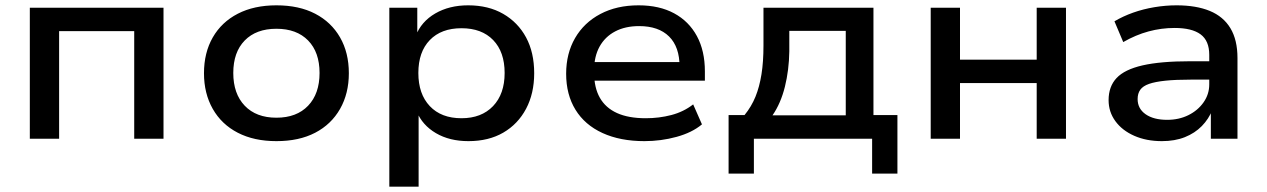

<svg xmlns="http://www.w3.org/2000/svg" viewBox="-20 -521 4757 721"><path d="M92 0V-492H594V0H484V-404H202V0Z M1018 9Q934 9 873 -22.5Q812 -54 779 -112Q746 -170 746 -246Q746 -323 779 -380.5Q812 -438 873 -469.5Q934 -501 1018 -501Q1103 -501 1163.5 -469.5Q1224 -438 1257 -380.5Q1290 -323 1290 -246Q1290 -170 1257 -112Q1224 -54 1163.5 -22.5Q1103 9 1018 9ZM1018 -79Q1094 -79 1137 -124Q1180 -169 1180 -247Q1180 -325 1137 -369Q1094 -413 1018 -413Q942 -413 899 -369Q856 -325 856 -247Q856 -169 899 -124Q942 -79 1018 -79Z M1442 180V-492H1547V-386H1541Q1562 -440 1614.5 -470.5Q1667 -501 1738 -501Q1814 -501 1869.5 -469Q1925 -437 1955.5 -380.5Q1986 -324 1986 -246Q1986 -170 1955.5 -112.5Q1925 -55 1870 -23Q1815 9 1739 9Q1668 9 1617 -21Q1566 -51 1545 -102H1552V180ZM1713 -77Q1788 -77 1831.5 -122.5Q1875 -168 1875 -247Q1875 -326 1832 -370.5Q1789 -415 1713 -415Q1637 -415 1594 -370.5Q1551 -326 1551 -247Q1551 -168 1594 -122.5Q1637 -77 1713 -77Z M2400 9Q2309 9 2242.5 -21.5Q2176 -52 2141 -109Q2106 -166 2106 -244Q2106 -320 2139.5 -378Q2173 -436 2234.5 -468.5Q2296 -501 2378 -501Q2456 -501 2511.5 -471Q2567 -441 2597 -385.5Q2627 -330 2627 -253V-218H2191V-288H2552L2532 -270Q2532 -345 2492.5 -384Q2453 -423 2380 -423Q2328 -423 2290 -403Q2252 -383 2231.5 -346Q2211 -309 2211 -257V-248Q2211 -192 2232.5 -154Q2254 -116 2297 -96.5Q2340 -77 2405 -77Q2455 -77 2501 -89Q2547 -101 2583 -129L2616 -54Q2579 -23 2520.5 -7Q2462 9 2400 9Z M2716 131V-89H2776Q2802 -121 2817 -158Q2832 -195 2839.5 -242Q2847 -289 2847 -350V-492H3260V-89H3350V131H3255V0H2811V131ZM2881 -88H3156V-405H2944V-328Q2943 -258 2927.5 -195.5Q2912 -133 2881 -88Z M3475 0V-492H3585V-297H3873V-492H3983V0H3873V-209H3585V0Z M4343 9Q4285 9 4239.5 -11Q4194 -31 4168.5 -66Q4143 -101 4143 -145Q4143 -196 4173 -228Q4203 -260 4270.5 -275.5Q4338 -291 4449 -291H4537V-222H4453Q4395 -222 4356.5 -218Q4318 -214 4295 -206Q4272 -198 4262 -184Q4252 -170 4252 -149Q4252 -113 4282 -92Q4312 -71 4363 -71Q4407 -71 4442.5 -88.5Q4478 -106 4499.5 -136.5Q4521 -167 4521 -204V-315Q4521 -368 4488.5 -392Q4456 -416 4391 -416Q4341 -416 4293 -403Q4245 -390 4198 -363L4165 -441Q4197 -460 4235 -473.5Q4273 -487 4315 -494Q4357 -501 4398 -501Q4472 -501 4523 -480Q4574 -459 4600.5 -415Q4627 -371 4627 -303V0H4527V-109H4533Q4519 -74 4493 -47.5Q4467 -21 4429.5 -6Q4392 9 4343 9Z"/></svg>

Font: Nunito Sans 10pt SemiExpanded SemiBold
Style: Regular
Weight: 600
Width: 6
Designer: Vernon Adams
Foundry: Vernon Adams
Version: Version 3.101;gftools[0.9.27]